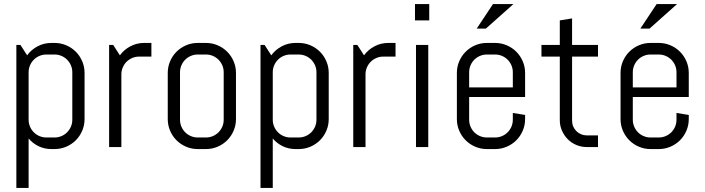

<svg xmlns="http://www.w3.org/2000/svg" viewBox="-20 -720 3452 940"><path d="M394 -137.2Q394 -106.9 382.6 -80.1Q371.1 -53.2 351.1 -33.2Q331.1 -13.2 304.2 -1.7Q277.3 9.8 247.1 9.8H231.9Q198.2 9.8 169.4 -3.9Q140.6 -17.6 120.1 -42V200.2H60.1V-500H80.1L112.8 -449.2Q133.3 -477.1 164.3 -493.4Q195.3 -509.8 231.9 -509.8H247.1Q277.3 -509.8 304.2 -498.3Q331.1 -486.8 351.1 -466.8Q371.1 -446.8 382.6 -419.9Q394 -393.1 394 -362.8V-137.2ZM334 -366.2Q334 -384.3 327.1 -400.1Q320.3 -416 308.6 -427.7Q296.9 -439.5 281 -446.3Q265.1 -453.1 247.1 -453.1H207Q189 -453.1 173.1 -446.3Q157.2 -439.5 145.5 -427.7Q133.8 -416 127 -400.1Q120.1 -384.3 120.1 -366.2V-133.8Q120.1 -115.7 127 -99.9Q133.8 -84 145.5 -72.3Q157.2 -60.5 173.1 -53.7Q189 -46.9 207 -46.9H247.1Q265.1 -46.9 281 -53.7Q296.9 -60.5 308.6 -72.3Q320.3 -84 327.1 -99.9Q334 -115.7 334 -133.8Z M661.1 -442.9Q643.1 -442.9 627.2 -436Q611.3 -429.2 599.6 -417.5Q587.9 -405.8 581.1 -389.9Q574.2 -374 574.2 -356V0H514.2V-500H534.2L566.9 -449.2Q587.4 -477.1 618.4 -493.4Q649.4 -509.8 686 -509.8H721.2V-442.9Z M1135.3 -137.2Q1135.3 -106.9 1123.8 -80.1Q1112.3 -53.2 1092.3 -33.2Q1072.3 -13.2 1045.4 -1.7Q1018.6 9.8 988.3 9.8H948.2Q918 9.8 891.1 -1.7Q864.3 -13.2 844.2 -33.2Q824.2 -53.2 812.7 -80.1Q801.3 -106.9 801.3 -137.2V-362.8Q801.3 -393.1 812.7 -419.9Q824.2 -446.8 844.2 -466.8Q864.3 -486.8 891.1 -498.3Q918 -509.8 948.2 -509.8H988.3Q1018.6 -509.8 1045.4 -498.3Q1072.3 -486.8 1092.3 -466.8Q1112.3 -446.8 1123.8 -419.9Q1135.3 -393.1 1135.3 -362.8V-137.2ZM1075.2 -366.2Q1075.2 -384.3 1068.4 -400.1Q1061.5 -416 1049.8 -427.7Q1038.1 -439.5 1022.2 -446.3Q1006.3 -453.1 988.3 -453.1H948.2Q930.2 -453.1 914.3 -446.3Q898.4 -439.5 886.7 -427.7Q875 -416 868.2 -400.1Q861.3 -384.3 861.3 -366.2V-133.8Q861.3 -115.7 868.2 -99.9Q875 -84 886.7 -72.3Q898.4 -60.5 914.3 -53.7Q930.2 -46.9 948.2 -46.9H988.3Q1006.3 -46.9 1022.2 -53.7Q1038.1 -60.5 1049.8 -72.3Q1061.5 -84 1068.4 -99.9Q1075.2 -115.7 1075.2 -133.8Z M1589.4 -137.2Q1589.4 -106.9 1577.9 -80.1Q1566.4 -53.2 1546.4 -33.2Q1526.4 -13.2 1499.5 -1.7Q1472.7 9.8 1442.4 9.8H1427.2Q1393.6 9.8 1364.7 -3.9Q1335.9 -17.6 1315.4 -42V200.2H1255.4V-500H1275.4L1308.1 -449.2Q1328.6 -477.1 1359.6 -493.4Q1390.6 -509.8 1427.2 -509.8H1442.4Q1472.7 -509.8 1499.5 -498.3Q1526.4 -486.8 1546.4 -466.8Q1566.4 -446.8 1577.9 -419.9Q1589.4 -393.1 1589.4 -362.8V-137.2ZM1529.3 -366.2Q1529.3 -384.3 1522.5 -400.1Q1515.6 -416 1503.9 -427.7Q1492.2 -439.5 1476.3 -446.3Q1460.4 -453.1 1442.4 -453.1H1402.3Q1384.3 -453.1 1368.4 -446.3Q1352.5 -439.5 1340.8 -427.7Q1329.1 -416 1322.3 -400.1Q1315.4 -384.3 1315.4 -366.2V-133.8Q1315.4 -115.7 1322.3 -99.9Q1329.1 -84 1340.8 -72.3Q1352.5 -60.5 1368.4 -53.7Q1384.3 -46.9 1402.3 -46.9H1442.4Q1460.4 -46.9 1476.3 -53.7Q1492.2 -60.5 1503.9 -72.3Q1515.6 -84 1522.5 -99.9Q1529.3 -115.7 1529.3 -133.8Z M1856.4 -442.9Q1838.4 -442.9 1822.5 -436Q1806.6 -429.2 1794.9 -417.5Q1783.2 -405.8 1776.4 -389.9Q1769.5 -374 1769.5 -356V0H1709.5V-500H1729.5L1762.2 -449.2Q1782.7 -477.1 1813.7 -493.4Q1844.7 -509.8 1881.3 -509.8H1916.5V-442.9Z M2011.7 -620.1V-700.2H2081.5V-620.1ZM2016.6 0V-500H2076.7V0Z M2550.8 -137.2Q2550.8 -106.9 2539.3 -80.1Q2527.8 -53.2 2507.8 -33.2Q2487.8 -13.2 2460.9 -1.7Q2434.1 9.8 2403.8 9.8H2363.8Q2333.5 9.8 2306.6 -1.7Q2279.8 -13.2 2259.8 -33.2Q2239.7 -53.2 2228.3 -80.1Q2216.8 -106.9 2216.8 -137.2V-362.8Q2216.8 -393.1 2228.3 -419.9Q2239.7 -446.8 2259.8 -466.8Q2279.8 -486.8 2306.6 -498.3Q2333.5 -509.8 2363.8 -509.8H2403.8Q2434.1 -509.8 2460.9 -498.3Q2487.8 -486.8 2507.8 -466.8Q2527.8 -446.8 2539.3 -419.9Q2550.8 -393.1 2550.8 -362.8V-245.1H2276.9V-133.8Q2276.9 -115.7 2283.7 -99.9Q2290.5 -84 2302.2 -72.3Q2314 -60.5 2329.8 -53.7Q2345.7 -46.9 2363.8 -46.9H2403.8Q2421.9 -46.9 2437.7 -53.7Q2453.6 -60.5 2465.3 -72.3Q2477.1 -84 2483.9 -99.9Q2490.7 -115.7 2490.7 -133.8V-167L2550.8 -157.2V-137.2ZM2490.7 -366.2Q2490.7 -384.3 2483.9 -400.1Q2477.1 -416 2465.3 -427.7Q2453.6 -439.5 2437.7 -446.3Q2421.9 -453.1 2403.8 -453.1H2363.8Q2345.7 -453.1 2329.8 -446.3Q2314 -439.5 2302.2 -427.7Q2290.5 -416 2283.7 -400.1Q2276.9 -384.3 2276.9 -366.2V-292H2490.7ZM2358.9 -580.1H2314L2393.6 -700.2H2493.7Z M2853 0Q2825.7 0 2801.5 -10.3Q2777.3 -20.5 2759.5 -38.6Q2741.7 -56.6 2731.2 -80.6Q2720.7 -104.5 2720.7 -131.8V-442.9H2630.9V-500H2720.7V-620.1L2780.8 -629.9V-500H2907.7V-442.9H2780.8V-128.9Q2780.8 -113.8 2786.4 -100.8Q2792 -87.9 2801.8 -78.1Q2811.5 -68.4 2824.7 -62.7Q2837.9 -57.1 2853 -57.1H2907.7V0Z M3352.1 -137.2Q3352.1 -106.9 3340.6 -80.1Q3329.1 -53.2 3309.1 -33.2Q3289.1 -13.2 3262.2 -1.7Q3235.4 9.8 3205.1 9.8H3165Q3134.8 9.8 3107.9 -1.7Q3081.1 -13.2 3061 -33.2Q3041 -53.2 3029.5 -80.1Q3018.1 -106.9 3018.1 -137.2V-362.8Q3018.1 -393.1 3029.5 -419.9Q3041 -446.8 3061 -466.8Q3081.1 -486.8 3107.9 -498.3Q3134.8 -509.8 3165 -509.8H3205.1Q3235.4 -509.8 3262.2 -498.3Q3289.1 -486.8 3309.1 -466.8Q3329.1 -446.8 3340.6 -419.9Q3352.1 -393.1 3352.1 -362.8V-245.1H3078.1V-133.8Q3078.1 -115.7 3085 -99.9Q3091.8 -84 3103.5 -72.3Q3115.2 -60.5 3131.1 -53.7Q3147 -46.9 3165 -46.9H3205.1Q3223.1 -46.9 3239 -53.7Q3254.9 -60.5 3266.6 -72.3Q3278.3 -84 3285.2 -99.9Q3292 -115.7 3292 -133.8V-167L3352.1 -157.2V-137.2ZM3292 -366.2Q3292 -384.3 3285.2 -400.1Q3278.3 -416 3266.6 -427.7Q3254.9 -439.5 3239 -446.3Q3223.1 -453.1 3205.1 -453.1H3165Q3147 -453.1 3131.1 -446.3Q3115.2 -439.5 3103.5 -427.7Q3091.8 -416 3085 -400.1Q3078.1 -384.3 3078.1 -366.2V-292H3292ZM3160.2 -580.1H3115.2L3194.8 -700.2H3294.9Z"/></svg>

Font: Abel
Style: Regular
Weight: 400
Designer: Matthew Desmond
Foundry: Matthew Desmond
Version: Version 1.002